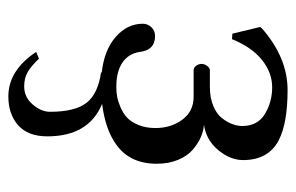

<svg xmlns="http://www.w3.org/2000/svg" viewBox="-145 -334 712 462"><g transform="rotate(90 211.0 -103.0)"><path d="M105 166 121.1 159.2Q139.2 178.2 153.6 186.5Q168 194.8 188 194.8Q213.9 194.8 231.4 174.3Q249 153.8 249 132.8Q249 72.3 227.3 44.7Q205.6 17.1 153.8 9.8L155.3 8.3Q100.6 2.4 68.8 -25.4Q37.1 -53.2 37.1 -90.8Q37.1 -102.1 45.4 -111.1Q53.7 -120.1 66.9 -120.1Q100.6 -120.1 105 -83Q108.9 -56.6 130.4 -41.7Q151.9 -26.9 189 -26.9Q200.7 -26.9 212.2 -28.8Q223.6 -30.8 238 -36.9Q252.4 -43 262.9 -52.7Q273.4 -62.5 280.8 -80.3Q288.1 -98.1 288.1 -121.1Q288.1 -158.2 268.1 -185.5Q248 -212.9 212.9 -212.9H148.9Q142.6 -212.9 138.2 -219Q133.8 -225.1 133.8 -231.9Q133.8 -239.3 138.7 -245.6Q143.6 -252 148.9 -252H189Q215.3 -252 235.1 -260.3Q254.9 -268.6 264.6 -281.5Q274.4 -294.4 278.8 -306.6Q283.2 -318.8 283.2 -330.1Q283.2 -366.7 254.4 -384.3Q225.6 -401.9 189.9 -401.9Q154.8 -401.9 124 -377.2Q93.3 -352.5 74.2 -305.2L61 -306.2L44.9 -373L47.9 -377Q118.7 -439 196.8 -439Q275.4 -439 316.9 -418Q365.2 -393.1 365.2 -332Q365.2 -300.8 340.8 -271.7Q316.4 -242.7 279.8 -237.8Q294.9 -236.8 310.1 -230.2Q325.2 -223.6 340.1 -210.9Q355 -198.2 364.5 -175.8Q374 -153.3 374 -124Q374 -59.6 328.1 -26.9Q292 -0.5 230 7.3Q308.1 39.6 308.1 139.2Q308.1 185.5 281.5 209.2Q254.9 232.9 211.9 232.9Q149.4 232.9 105 166Z"/></g></svg>

Font: Linux Biolinum G
Style: Regular
Weight: 400
Designer: Philipp H. Poll
Foundry: Philipp H. Poll
Version: Version 1.1.0 ; ttfautohint (v1.6)